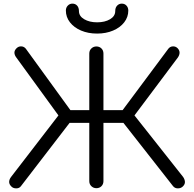

<svg xmlns="http://www.w3.org/2000/svg" viewBox="-20 -1037 1070 1058"><path d="M42 -10Q30 -22 30.5 -35.5Q31 -49 41 -62L302 -401L70 -720Q60 -733 59.5 -746Q59 -759 71 -771Q82 -782 97 -781.5Q112 -781 122 -769L392 -397L96 -12Q87 1 69.5 1Q52 1 42 -10ZM511 0Q495 0 483.5 -11Q472 -22 472 -39V-360H320V-430H472V-742Q472 -759 483.5 -770Q495 -781 511 -781Q528 -781 539 -770Q550 -759 550 -742V-430H703V-360H550V-39Q550 -22 539 -11Q528 0 511 0ZM988 -10Q977 1 960 1Q943 1 933 -12L631 -397L908 -769Q918 -781 933 -781.5Q948 -782 959 -771Q970 -759 969.5 -746Q969 -733 960 -720L721 -401L989 -62Q998 -49 999 -35.5Q1000 -22 988 -10ZM515 -852Q466 -852 427 -868.5Q388 -885 365.5 -914Q343 -943 343 -979Q343 -995 353.5 -1006Q364 -1017 379 -1017Q395 -1017 405 -1006Q415 -995 415 -976Q415 -948 444 -931Q473 -914 515 -914Q558 -914 586.5 -931Q615 -948 615 -976Q615 -995 625.5 -1006Q636 -1017 651 -1017Q667 -1017 677 -1006Q687 -995 687 -979Q687 -943 664.5 -914Q642 -885 603 -868.5Q564 -852 515 -852Z"/></svg>

Font: Comfortaa
Style: Regular
Weight: 400
Designer: Johan Aakerlund
Foundry: Johan Aakerlund
Version: Version 3.104; ttfautohint (v1.8.1.43-b0c9)